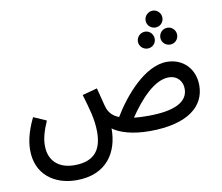

<svg xmlns="http://www.w3.org/2000/svg" viewBox="-96 -831 1364 1180"><g transform="rotate(-10 585.5 -240.5)"><path d="M929 -608C958 -608 981 -631 981 -660C981 -689 958 -713 929 -713C900 -713 876 -689 876 -660C876 -631 900 -608 929 -608ZM860 -489C889 -489 912 -512 912 -541C912 -570 889 -594 860 -594C831 -594 807 -570 807 -541C807 -512 831 -489 860 -489ZM1000 -489C1029 -489 1052 -512 1052 -541C1052 -570 1029 -594 1000 -594C970 -594 947 -570 947 -541C947 -512 970 -489 1000 -489ZM289 232C480 232 556 101 555 -44C597 -13 673 13 784 13C1027 13 1132 -84 1132 -211C1132 -316 1060 -388 960 -388C821 -388 684 -224 613 -105C574 -120 554 -144 543 -173C535 -195 530 -225 509 -302L416 -277C441 -191 464 -120 464 -39C464 62 426 139 292 139C197 139 133 87 133 -10C133 -56 145 -98 172 -161L92 -196C46 -102 39 -39 39 2C39 152 150 232 289 232ZM954 -292C1011 -292 1040 -251 1040 -206C1040 -125 958 -81 791 -81C757 -81 727 -82 702 -85C771 -188 865 -292 954 -292Z"/></g></svg>

Font: Noto Sans Arabic Cond Med
Style: Regular
Weight: 500
Width: 3
Designer: Monotype Design Team, Nadine Chahine, Nizar Qandah and Khaled Hosny
Foundry: Monotype Imaging Inc.
Version: Version 2.012